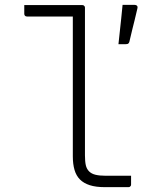

<svg xmlns="http://www.w3.org/2000/svg" viewBox="-20 -771 640 791"><path d="M80 -750Q104 -750 128 -750Q152 -750 176 -750Q200 -750 223.5 -750Q247 -750 271 -750Q295 -750 319 -750Q323 -750 325 -748.5Q327 -747 328.5 -745Q330 -743 330 -739Q330 -701 330 -640Q330 -579 330 -507Q330 -435 330 -363Q330 -291 330 -230Q330 -169 330 -131Q330 -106 333.5 -90.5Q337 -75 347 -65Q357 -55 373.5 -51Q390 -47 414 -47Q438 -47 461 -47Q484 -47 508 -47H520Q520 -38 520 -29Q520 -20 520 -11Q520 -7 518.5 -5Q517 -3 515 -1.5Q513 0 509 0Q506 0 488.5 0Q471 0 449.5 0Q428 0 411 0Q375 0 350 -8Q325 -16 309.5 -31.5Q294 -47 287 -71Q280 -95 280 -127Q280 -162 280 -220Q280 -278 280 -346.5Q280 -415 280 -483.5Q280 -552 280 -610Q280 -668 280 -703H269Q240 -703 210 -703Q180 -703 150.5 -703Q121 -703 91 -703Q86 -703 83 -706Q80 -709 80 -714Q80 -723 80 -732Q80 -741 80 -750ZM498 -589Q488 -589 481.5 -589Q475 -589 468 -589Q472 -626 474.5 -649.5Q477 -673 479.5 -696Q482 -719 485 -751Q494 -751 502 -751Q510 -751 517 -751Q524 -751 532 -751Q542 -751 545 -746.5Q548 -742 546 -736Q539 -705 534.5 -687.5Q530 -670 525.5 -651.5Q521 -633 513 -599Q512 -595 509 -592Q506 -589 498 -589Z"/></svg>

Font: Recursive Monospace Light
Style: Regular
Weight: 300
Version: Version 1.047